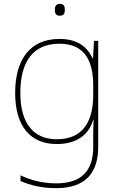

<svg xmlns="http://www.w3.org/2000/svg" viewBox="-20 -741 623 1001"><path d="M291 -721C271 -721 266 -706 266 -690C266 -673 271 -659 291 -659C315 -659 318 -673 318 -690C318 -706 315 -721 291 -721ZM290 -538C136 -538 59 -430 59 -256C59 -81 140 10 276 10C375 10 442 -34 466 -117H468C466 -78 466 -56 466 -17V25C466 140 414 215 273 215C198 215 135 196 87 173V203C135 223 192 240 273 240C433 240 492 152 492 25V-528H470L465 -437H463C435 -495 387 -538 290 -538ZM290 -513C425 -513 466 -419 466 -294V-246C466 -136 432 -15 276 -15C154 -15 86 -99 86 -256C86 -417 150 -513 290 -513Z"/></svg>

Font: Noto Sans Arabic Thin
Style: Regular
Weight: 100
Designer: Monotype Design Team, Nadine Chahine, Nizar Qandah and Khaled Hosny
Foundry: Monotype Imaging Inc.
Version: Version 2.012